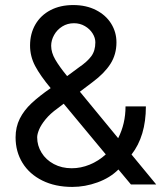

<svg xmlns="http://www.w3.org/2000/svg" viewBox="-20 -734 649 764"><path d="M42 -187.5Q42 -228.5 58.8 -262Q75.7 -295.4 105.5 -323.2Q135.3 -351.1 181.6 -383.3Q140.1 -433.1 119.9 -471.4Q99.6 -509.8 99.6 -552.7Q99.6 -600.1 120.8 -636.7Q142.1 -673.3 180.9 -693.6Q219.7 -713.9 271.5 -713.9Q323.2 -713.9 362.3 -693.8Q401.4 -673.8 422.4 -639.9Q443.4 -606 443.4 -565.4Q443.4 -517.6 419.7 -480.2Q396 -442.9 349.6 -408.2L297.9 -369.1L450.2 -184.1Q479.5 -241.7 479.5 -310.5H560.5Q560.5 -192.4 503.4 -119.1L601.6 0H501L451.2 -59.6Q418 -26.4 368.2 -8.3Q318.4 9.8 267.6 9.8Q199.7 9.8 148.4 -15.6Q97.2 -41 69.6 -85.7Q42 -130.4 42 -187.5ZM265.6 -64.5Q301.8 -64.5 336.9 -78.9Q372.1 -93.3 400.9 -119.6L233.4 -321.3L209 -302.7Q179.7 -281.7 161.4 -259.3Q143.1 -236.8 135.5 -218.3Q127.9 -199.7 127.9 -187.5Q127.9 -154.8 145.3 -126.5Q162.6 -98.1 194.1 -81.3Q225.6 -64.5 265.6 -64.5ZM247.1 -431.2 293.9 -465.8Q327.1 -488.3 343.3 -510.3Q359.4 -532.2 359.4 -565.4Q359.4 -583.5 348.4 -601.1Q337.4 -618.7 317.9 -630.1Q298.3 -641.6 274.4 -641.6Q248.5 -641.6 227.8 -628.7Q207 -615.7 195.3 -594.7Q183.6 -573.7 183.6 -551.8Q183.6 -524.9 200 -496.8Q216.3 -468.8 247.1 -431.2Z"/></svg>

Font: Pretendard GOV
Style: Regular
Weight: 400
Designer: Base glyphs from Inter by Rasmus Andersson; Hangeul glyphs from Noto Sans CJK(Source Han Sans) by Jang Soo-young and Kan
Foundry: Kil Hyung-jin
Version: Version 1.309